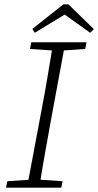

<svg xmlns="http://www.w3.org/2000/svg" viewBox="-20 -870 455 890"><path d="M8 0 14 -30 133 -38H149L270 -30L264 0ZM105 0 173 -362Q188 -440 201 -518Q214 -596 227 -674H283L216 -312Q202 -234 188 -156Q174 -78 162 0ZM119 -643 125 -674H381L375 -643L257 -635H240ZM297 -850 415 -735 398 -718 261 -816H302L141 -718L130 -736L274 -850Z"/></svg>

Font: Source Serif 4 18pt Light
Style: Italic
Weight: 300
Italic angle: -12°
Designer: Frank Grießhammer
Foundry: Adobe Systems Incorporated
Version: Version 4.004;hotconv 1.0.116;makeotfexe 2.5.65601